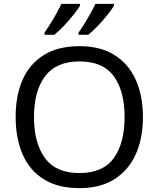

<svg xmlns="http://www.w3.org/2000/svg" viewBox="-20 -964 821 994"><path d="M720 -358Q720 -247 682.5 -164.5Q645 -82 572 -36Q499 10 391 10Q280 10 206.5 -36Q133 -82 97 -165Q61 -248 61 -359Q61 -469 97 -551Q133 -633 206.5 -679Q280 -725 392 -725Q499 -725 572 -679.5Q645 -634 682.5 -551.5Q720 -469 720 -358ZM156 -358Q156 -223 213 -145.5Q270 -68 391 -68Q513 -68 569 -145.5Q625 -223 625 -358Q625 -493 569 -569.5Q513 -646 392 -646Q271 -646 213.5 -569.5Q156 -493 156 -358ZM570 -934Q560 -917 537 -888Q514 -859 487 -830.5Q460 -802 437 -784H387V-796Q401 -815 417 -841Q433 -867 448.5 -894.5Q464 -922 474 -944H570ZM394 -934Q384 -917 361 -888Q338 -859 311 -830.5Q284 -802 261 -784H211V-796Q232 -825 257 -867.5Q282 -910 298 -944H394Z"/></svg>

Font: Noto Sans Pahawh Hmong
Style: Regular
Weight: 400
Designer: Monotype Design Team
Foundry: Monotype Imaging Inc.
Version: Version 2.001; ttfautohint (v1.8.4.7-5d5b)